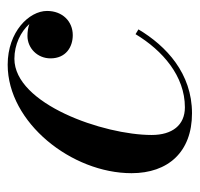

<svg xmlns="http://www.w3.org/2000/svg" viewBox="-30 -480 520 500"><g transform="rotate(-90 230.0 -230.0)"><path d="M403.5 -129.5 391 -137C348.5 -66.5 282 -8.5 200.5 -8.5C154 -8.5 128.5 -41.5 128.5 -95C128.5 -220 209 -452.5 327 -452.5C364 -452.5 397.5 -436 417.5 -413.5C408 -417 397 -418.5 386.5 -418.5C354.5 -418.5 328 -392.5 328 -358.5C328 -318.5 357.5 -300.5 388.5 -300.5C424 -300.5 451.5 -327 451.5 -367.5C451.5 -414 397.5 -470 311.5 -470C160.5 -470 29 -303 29 -147.5C29 -52.5 84 10 185 10C288.5 10 360 -56.5 403.5 -129.5Z"/></g></svg>

Font: Bodoni* 16pt Medium
Style: Italic
Weight: 500
Italic angle: -13°
Version: Version 2.3